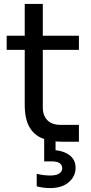

<svg xmlns="http://www.w3.org/2000/svg" viewBox="-20 -716 466 978"><path d="M300 6Q240 6 196.5 -11Q153 -28 129.5 -69.5Q106 -111 106 -182V-696H198V-170Q198 -127 221.5 -103.5Q245 -80 288 -80H382V6ZM14 -462V-534H382V-462ZM235 242Q216 242 198.5 239.5Q181 237 167 233V169Q181 173 199.5 175.5Q218 178 235 178Q267 178 282 167.5Q297 157 297 141Q297 125 284.5 115.5Q272 106 243 106H205V-10H263V85L222 48H238Q295 48 330 71.5Q365 95 365 139Q365 182 330.5 212Q296 242 235 242Z"/></svg>

Font: SVN-Sora Variable
Style: Regular
Weight: 400
Designer: Jonathan Barnbrook, Julián Moncada
Foundry: Barnbrook Fonts
Version: Version 2.000 - Viet hoa boi STYLEno.1 Fonts